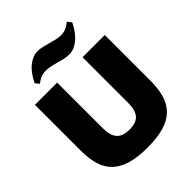

<svg xmlns="http://www.w3.org/2000/svg" viewBox="-267 -1145 1312 1312"><g transform="rotate(-45 388.5 -489.0)"><path d="M154 -847Q189 -919 234 -953.5Q279 -988 321 -988Q345 -988 369.5 -982Q394 -976 418 -969.5Q442 -963 466 -957Q490 -951 515 -951Q537 -951 557.5 -958.5Q578 -966 607 -988L630 -959Q594 -887 549.5 -852.5Q505 -818 463 -818Q439 -818 414.5 -823.5Q390 -829 366 -836Q342 -843 317.5 -848.5Q293 -854 269 -854Q246 -854 225 -847Q204 -840 177 -818ZM389 10Q293 10 228.5 -9.5Q164 -29 124.5 -67.5Q85 -106 68 -164Q51 -222 51 -300V-741H266V-299Q266 -231 294.5 -197.5Q323 -164 389 -164Q455 -164 483 -197Q511 -230 511 -299V-741H726V-300Q726 -222 709 -164Q692 -106 652.5 -67Q613 -28 548.5 -9Q484 10 389 10Z"/></g></svg>

Font: Encode Sans Narrow
Style: Black
Weight: 900
Designer: Pablo Impallari, Andres Torresi
Foundry: Pablo Impallari, Andres Torresi
Version: Version 1.000; ttfautohint (v1.00) -l 8 -r 50 -G 200 -x 14 -